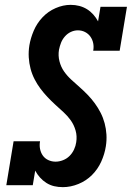

<svg xmlns="http://www.w3.org/2000/svg" viewBox="-20 -763 543 791"><path d="M239 8Q220 8 203 4Q186 0 171 -9.5Q156 -19 144.5 -32Q133 -45 125 -60L115 0H6L36 -181H145Q142 -165 145 -149.5Q148 -134 156.5 -122Q165 -110 179 -103.5Q193 -97 209 -97Q224 -97 239.5 -103Q255 -109 266.5 -120.5Q278 -132 285 -147Q292 -162 294 -177Q298 -202 291.5 -225Q285 -248 272 -266.5Q259 -285 242 -300.5Q225 -316 208 -331.5Q191 -347 175.5 -363.5Q160 -380 146.5 -398Q133 -416 122.5 -436.5Q112 -457 106 -479.5Q100 -502 98.5 -526.5Q97 -551 101 -576Q106 -606 119 -636.5Q132 -667 155 -691.5Q178 -716 209 -729.5Q240 -743 271 -743Q290 -743 307 -738.5Q324 -734 338.5 -725Q353 -716 364.5 -703Q376 -690 384 -675L394 -735H503L473 -554H364Q367 -570 364 -585Q361 -600 352.5 -612Q344 -624 330.5 -631Q317 -638 301 -638Q286 -638 272 -631.5Q258 -625 247.5 -613Q237 -601 231.5 -587Q226 -573 223 -558Q219 -534 225 -510.5Q231 -487 244 -468.5Q257 -450 274 -434.5Q291 -419 308 -404Q325 -389 341 -372.5Q357 -356 370.5 -337.5Q384 -319 394.5 -298.5Q405 -278 411 -255.5Q417 -233 418.5 -209Q420 -185 416 -160Q411 -128 397 -97Q383 -66 359 -42Q335 -18 303 -5Q271 8 239 8Z"/></svg>

Font: Iosevka Curly Slab Extrabold
Style: Italic
Weight: 800
Italic angle: -9°
Monospace: yes
Designer: Belleve Invis
Foundry: Belleve Invis
Version: Version 22.1.2; ttfautohint (v1.8.4)